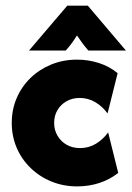

<svg xmlns="http://www.w3.org/2000/svg" viewBox="-20 -655 472 689"><path d="M256.9 13.9Q207.6 13.9 164.9 -3.5Q122.2 -20.8 89.9 -52.1Q57.6 -83.3 39.9 -124.7Q22.2 -166 22.2 -213.9Q22.2 -261.8 39.9 -303.1Q57.6 -344.4 89.6 -375.3Q121.5 -406.2 164.2 -423.6Q206.9 -441 256.2 -441Q297.2 -441 335.1 -428.8Q372.9 -416.7 402.1 -392.4L366 -247.9Q347.9 -272.9 322.2 -288.2Q296.5 -303.5 266 -303.5Q239.6 -303.5 218.8 -291.7Q197.9 -279.9 186.1 -259.7Q174.3 -239.6 174.3 -213.9Q174.3 -188.2 186.5 -167.7Q198.6 -147.2 219.4 -135.4Q240.3 -123.6 267.4 -123.6Q298.6 -123.6 324.3 -139.2Q350 -154.9 368.1 -179.9L404.2 -34.7Q375 -11.1 337.2 1.4Q299.3 13.9 256.9 13.9ZM84 -473.6 221.5 -634.7H295.1L431.9 -473.6H297.2Q286.1 -486.1 276 -499.7Q266 -513.2 256.2 -527.8Q247.2 -513.2 237.2 -499.7Q227.1 -486.1 216 -473.6Z"/></svg>

Font: Afacad Flux ExtraBold
Style: Regular
Weight: 800
Designer: Kristian Moeller
Foundry: Dicotype
Version: Version 1.100